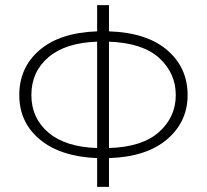

<svg xmlns="http://www.w3.org/2000/svg" viewBox="-20 -724 801 744"><path d="M356.4 -562.5Q234.4 -558.6 168 -502.4Q101.6 -446.3 101.6 -355.5Q101.6 -266.6 167.5 -210.4Q233.4 -154.3 356.4 -150.4ZM402.3 -562.5V-150.4Q531.2 -154.3 596.2 -212.4Q661.1 -270.5 661.1 -355.5Q661.1 -440.4 597.2 -499Q533.2 -557.6 402.3 -562.5ZM356.4 -111.3Q213.9 -117.2 134.3 -183.6Q54.7 -250 54.7 -355.5Q54.7 -462.9 133.8 -530.3Q212.9 -597.7 356.4 -602.5V-704.1H402.3V-602.5Q548.8 -597.7 627.9 -529.8Q707 -461.9 707 -355.5Q707 -252 627.4 -184.1Q547.9 -116.2 402.3 -111.3V0H356.4Z"/></svg>

Font: Gothic A1 ExtraLight
Style: Regular
Weight: 275
Designer: HanYang I&C Co.,Ltd.
Foundry: HanYang I&C Co.,Ltd.
Version: Version 2.50